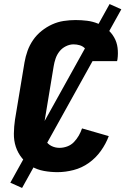

<svg xmlns="http://www.w3.org/2000/svg" viewBox="-20 -842 640 948"><path d="M264 8Q230 8 197 2Q164 -4 136.5 -20Q109 -36 88.5 -61.5Q68 -87 58 -117.5Q48 -148 48.5 -182.5Q49 -217 54 -251L101 -534Q106 -563 116 -591Q126 -619 143.5 -644.5Q161 -670 185.5 -689.5Q210 -709 237.5 -721.5Q265 -734 294.5 -738.5Q324 -743 353 -743Q382 -743 410 -739.5Q438 -736 463.5 -725.5Q489 -715 509.5 -698Q530 -681 543.5 -657.5Q557 -634 560.5 -606Q564 -578 560 -549L558 -540H412L413 -544Q415 -560 412.5 -576Q410 -592 399.5 -603Q389 -614 374 -618.5Q359 -623 343 -623Q324 -623 305 -613.5Q286 -604 273.5 -588Q261 -572 254.5 -553Q248 -534 245 -515L198 -231Q194 -210 195 -188Q196 -166 205.5 -148.5Q215 -131 233.5 -121.5Q252 -112 274 -112Q293 -112 312 -119Q331 -126 345 -140.5Q359 -155 369 -172.5Q379 -190 385 -208L517 -170Q503 -132 478 -97Q453 -62 418.5 -37.5Q384 -13 343.5 -2.5Q303 8 264 8ZM89 86 31 60 521 -822 579 -796Z"/></svg>

Font: Iosevka Aile Heavy
Style: Italic
Weight: 900
Italic angle: -9°
Designer: Belleve Invis
Foundry: Belleve Invis
Version: Version 31.1.0; ttfautohint (v1.8.4)